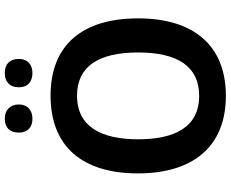

<svg xmlns="http://www.w3.org/2000/svg" viewBox="-101 -856 967 805"><g transform="rotate(-90 382.5 -453.5)"><path d="M58 -359C58 -128 170 10 383 10C596 10 708 -127 708 -358C708 -590 598 -725 384 -725C170 -725 58 -591 58 -359ZM565 -358C565 -190 505 -102 383 -102C249 -102 201 -209 201 -358C201 -507 250 -614 384 -614C505 -614 565 -526 565 -358ZM347 -858C347 -895 323 -917 287 -917C250 -917 229 -896 229 -858C229 -821 251 -801 287 -801C323 -801 347 -822 347 -858ZM538 -858C538 -896 516 -917 479 -917C443 -917 419 -897 419 -858C419 -820 443 -801 479 -801C515 -801 538 -822 538 -858Z"/></g></svg>

Font: Passageway
Style: Light
Weight: 700
Foundry: Ascender Corporation
Version: Version 1.11